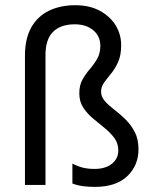

<svg xmlns="http://www.w3.org/2000/svg" viewBox="-20 -710 581 737"><path d="M257.9 -81.9V-5.5Q277.9 1.9 299.5 4.7Q321 7.4 344.1 7.4Q425.5 7.4 468.6 -33.8Q511.6 -75.1 511.6 -136.9Q511.6 -176.1 497.1 -203.8Q482.5 -231.4 461.4 -252Q440.3 -272.6 418.7 -289Q397.2 -305.4 382.6 -321.9Q368 -338.4 368 -358.1Q368 -377.1 379.7 -393.2Q391.3 -409.4 406.6 -427.8Q421.8 -446.3 433.5 -472.1Q445.1 -497.8 445.1 -536.4Q445.1 -578.2 423.8 -612.9Q402.4 -647.5 362.9 -668.8Q323.4 -690 268.8 -690Q212.6 -690 168.9 -669.3Q125.2 -648.6 100.5 -605.5Q75.8 -562.4 75.8 -495.8V0H154.6V-497.6Q154.6 -559.5 183.9 -588.1Q213.2 -616.7 266.7 -616.7Q310.6 -616.7 337.8 -594.1Q365.1 -571.5 365.1 -533.6Q365.1 -505.2 353 -484.2Q340.9 -463.3 324.7 -444.6Q308.5 -425.9 296.4 -404.3Q284.4 -382.7 284.4 -351.8Q284.4 -320 299.7 -296.8Q314.9 -273.6 337.2 -255.1Q359.5 -236.5 381.5 -218.7Q403.5 -200.9 418.8 -180.5Q434.1 -160 434.1 -132.5Q434.1 -101.2 409.5 -81.4Q384.9 -61.6 343.1 -61.6Q317.9 -61.6 298.9 -66.2Q280 -70.8 257.9 -81.9Z"/></svg>

Font: Hind Variable Light
Style: Regular
Weight: 300
Designer: Manushi Parikh, Satya Rajpurohit
Foundry: Indian Type Foundry
Version: Version 3.000